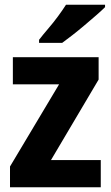

<svg xmlns="http://www.w3.org/2000/svg" viewBox="-20 -786 467 806"><path d="M403 0H22V-87L228 -432H34V-546H394V-452L194 -114H403ZM421 -756Q407 -742 384 -722Q361 -702 335 -680Q309 -658 284 -638.5Q259 -619 241 -606H144V-619Q161 -641 182.5 -666Q204 -691 223.5 -717.5Q243 -744 257 -766H421Z"/></svg>

Font: Noto Sans Bengali SemiCondensed
Style: Bold
Weight: 700
Width: 4
Designer: Jelle Bosma - Monotype Design Team
Foundry: Monotype Imaging Inc.
Version: Version 2.003